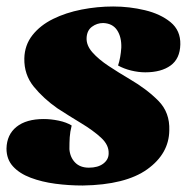

<svg xmlns="http://www.w3.org/2000/svg" viewBox="-44 -550 576 592"><path d="M211 22Q168 22 126.5 16.5Q85 11 50.5 -2Q16 -15 -4 -37Q-24 -59 -24 -92Q-23 -135 7 -159Q37 -183 91 -183Q113 -183 137 -178Q161 -173 177 -163Q172 -143 171 -127Q170 -111 170 -90Q172 -65 187.5 -49Q203 -33 230 -33Q258 -33 274.5 -45.5Q291 -58 291 -77Q292 -103 267.5 -125.5Q243 -148 206.5 -170Q170 -192 133 -216Q90 -246 60 -283Q30 -320 31 -370Q32 -411 56 -441.5Q80 -472 119.5 -491.5Q159 -511 207.5 -520.5Q256 -530 305 -530Q355 -530 403 -518.5Q451 -507 482 -481.5Q513 -456 512 -413Q511 -369 482 -348Q453 -327 404 -327Q383 -327 360.5 -332.5Q338 -338 320 -348Q328 -372 330 -403Q331 -436 317 -457Q303 -478 274 -479Q255 -479 239.5 -467.5Q224 -456 223 -433Q222 -410 241 -388.5Q260 -367 291 -346.5Q322 -326 356 -306Q409 -275 444.5 -239Q480 -203 478 -148Q477 -76 410 -28Q343 20 211 22Z"/></svg>

Font: Sansita Swashed Black
Style: Regular
Weight: 900
Designer: Pablo Cosgaya
Foundry: Omnibus-Type
Version: Version 1.003; ttfautohint (v1.8.3)